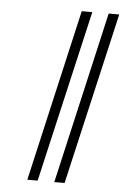

<svg xmlns="http://www.w3.org/2000/svg" viewBox="-49 -689 472 724"><g transform="rotate(5 186.5 -326.5)"><path d="M121.1 -1H82L231 -651.9H271ZM223.1 -1H184.1L333 -651.9H373Z"/></g></svg>

Font: Common Serif Medium
Style: Italic
Weight: 500
Italic angle: -12°
Designer: Philipp H. Poll, Khaled Hosny
Foundry: Stefan Peev, Context Ltd.
Version: Version 1.026